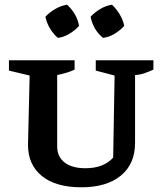

<svg xmlns="http://www.w3.org/2000/svg" viewBox="-20 -786 692 816"><path d="M326 10Q217 10 158 -38Q99 -86 99 -170L106 -465L18 -486V-530H297V-490Q282 -483 264.5 -477.5Q247 -472 223 -467V-164Q223 -120 254.5 -95.5Q286 -71 343 -71Q420 -71 461 -116L467 -465L387 -486V-530H632V-490Q614 -482 594.5 -475Q575 -468 554 -467V-179Q554 -89 493.5 -39.5Q433 10 326 10ZM265 -766Q285 -748 298.5 -724.5Q312 -701 316 -676Q299 -657 275 -642.5Q251 -628 226 -625Q207 -641 192.5 -665Q178 -689 173 -715Q191 -734 215 -748Q239 -762 265 -766ZM456 -766Q475 -748 489 -724.5Q503 -701 508 -676Q491 -657 467 -642.5Q443 -628 418 -625Q376 -659 365 -715Q383 -734 406.5 -748Q430 -762 456 -766Z"/></svg>

Font: Piazzolla SC SemiBold
Style: Regular
Weight: 600
Designer: Juan Pablo del Peral
Foundry: Huerta Tipografica
Version: Version 1.330